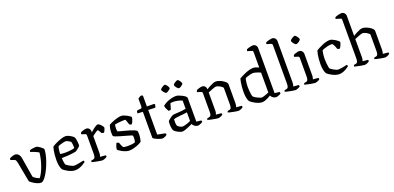

<svg xmlns="http://www.w3.org/2000/svg" viewBox="3 -1754 5559 2711"><g transform="rotate(-20 2782.5 -398.0)"><path d="M299 0Q277 0 252.5 -9Q228 -18 205.5 -31Q183 -44 166 -57Q149 -70 141 -79L86 -373Q82 -389 76 -407.5Q70 -426 50 -432L-2 -450Q-2 -460 1.5 -467Q5 -474 6 -476Q17 -482 32 -487.5Q47 -493 62 -496.5Q77 -500 84 -500Q115 -500 136 -477.5Q157 -455 163 -417L212 -122Q219 -114 232.5 -103Q246 -92 264 -82.5Q282 -73 301 -67Q321 -91 341.5 -131.5Q362 -172 379 -220.5Q396 -269 407 -318Q418 -367 422 -409Q414 -415 397.5 -423Q381 -431 361.5 -439Q342 -447 325.5 -453Q309 -459 300 -461Q301 -470 303.5 -476.5Q306 -483 309 -486Q319 -491 335.5 -493.5Q352 -496 370.5 -498Q389 -500 403 -500Q413 -500 430 -491Q447 -482 464 -469.5Q481 -457 492.5 -445Q504 -433 504 -427Q504 -395 494.5 -351Q485 -307 468.5 -259Q452 -211 431 -165Q410 -119 387 -82Q364 -45 341.5 -22.5Q319 0 299 0Z M812 0Q785 0 756.5 -9.5Q728 -19 703 -33Q678 -47 661 -59.5Q644 -72 639 -78Q625 -98 617 -138Q609 -178 609 -222Q609 -263 612.5 -301Q616 -339 622 -370Q628 -401 635 -421Q649 -430 673.5 -443.5Q698 -457 728 -469.5Q758 -482 789 -491Q820 -500 847 -500Q863 -500 887 -489.5Q911 -479 932.5 -464.5Q954 -450 962 -439Q969 -430 973.5 -406.5Q978 -383 980.5 -356Q983 -329 982 -310Q973 -296 958.5 -283.5Q944 -271 929.5 -261Q915 -251 906 -246Q896 -243 864 -238.5Q832 -234 786.5 -230.5Q741 -227 690 -227Q692 -192 697 -162.5Q702 -133 708 -123Q713 -118 727.5 -108.5Q742 -99 760 -89Q778 -79 795 -72.5Q812 -66 824 -66Q836 -66 856 -69Q876 -72 897.5 -76Q919 -80 937 -84Q955 -88 964 -90Q968 -87 972 -80Q976 -73 976 -66Q955 -50 928.5 -34.5Q902 -19 872.5 -9.5Q843 0 812 0ZM766 -282Q792 -282 819.5 -284.5Q847 -287 870 -291Q893 -295 905 -301Q906 -314 904.5 -333.5Q903 -353 901 -370Q899 -387 895 -395Q893 -399 878.5 -408Q864 -417 847.5 -424.5Q831 -432 820 -432Q809 -432 785 -426.5Q761 -421 738 -413.5Q715 -406 705 -399Q700 -386 696.5 -366.5Q693 -347 691 -326.5Q689 -306 689 -289Q701 -286 722.5 -284Q744 -282 766 -282Z M1221 0Q1214 0 1193 -3Q1172 -6 1146.5 -11Q1121 -16 1098.5 -21Q1076 -26 1064 -30Q1064 -37 1067 -43Q1070 -49 1073 -52L1100 -57Q1111 -59 1119 -66Q1127 -73 1131 -89Q1135 -105 1135 -132V-407Q1135 -416 1131.5 -422Q1128 -428 1118 -431L1063 -449Q1065 -460 1067.5 -467Q1070 -474 1073 -477Q1088 -485 1114 -492.5Q1140 -500 1154 -500Q1181 -500 1197.5 -482.5Q1214 -465 1214 -437V-423Q1223 -431 1238 -444.5Q1253 -458 1269.5 -470.5Q1286 -483 1301.5 -491.5Q1317 -500 1328 -500Q1339 -500 1352 -491Q1365 -482 1376.5 -469Q1388 -456 1395.5 -444.5Q1403 -433 1403 -428Q1403 -423 1399 -410.5Q1395 -398 1388.5 -384Q1382 -370 1374 -360Q1364 -360 1354 -363Q1344 -366 1339 -367Q1333 -379 1325.5 -392Q1318 -405 1311.5 -414Q1305 -423 1300 -423Q1295 -423 1283 -415.5Q1271 -408 1257 -398Q1243 -388 1231 -379Q1219 -370 1215 -366V-115Q1215 -94 1211 -79.5Q1207 -65 1204 -59L1286 -52Q1288 -50 1290.5 -44.5Q1293 -39 1293 -31Q1287 -24 1273.5 -17Q1260 -10 1245.5 -5Q1231 0 1221 0Z M1623 0Q1599 0 1571.5 -9.5Q1544 -19 1520 -32Q1496 -45 1480 -57Q1464 -69 1462 -75Q1463 -97 1471.5 -122.5Q1480 -148 1489 -164Q1500 -164 1509 -161Q1518 -158 1523 -156Q1528 -140 1537.5 -117Q1547 -94 1559 -76Q1573 -72 1590.5 -70Q1608 -68 1626 -68Q1654 -68 1684 -71Q1714 -74 1737 -83Q1741 -92 1744 -110Q1747 -128 1747 -145Q1747 -153 1746 -163Q1745 -173 1743 -182Q1740 -186 1714 -194Q1688 -202 1650.5 -212.5Q1613 -223 1574.5 -234Q1536 -245 1508 -255.5Q1480 -266 1474 -274Q1472 -286 1471 -299.5Q1470 -313 1470 -328Q1470 -359 1475.5 -388Q1481 -417 1488 -436Q1500 -444 1523 -455Q1546 -466 1574 -476Q1602 -486 1630.5 -493Q1659 -500 1683 -500Q1698 -500 1720.5 -492Q1743 -484 1765 -472Q1787 -460 1802.5 -448.5Q1818 -437 1818 -432Q1819 -422 1813.5 -402Q1808 -382 1799 -363.5Q1790 -345 1783 -337Q1772 -337 1762.5 -340.5Q1753 -344 1749 -347Q1736 -380 1729.5 -405Q1723 -430 1713 -430Q1690 -430 1659 -428Q1628 -426 1601 -422.5Q1574 -419 1559 -415Q1556 -403 1554.5 -387Q1553 -371 1553 -357Q1553 -344 1554 -333Q1555 -322 1557 -314Q1561 -311 1585.5 -304Q1610 -297 1646.5 -288Q1683 -279 1720 -268Q1757 -257 1786.5 -245Q1816 -233 1827 -221Q1830 -211 1831 -198.5Q1832 -186 1832 -173Q1832 -141 1826 -107Q1820 -73 1814 -61Q1802 -52 1781 -41.5Q1760 -31 1733.5 -21.5Q1707 -12 1678.5 -6Q1650 0 1623 0Z M2122 0Q2111 0 2089 -6.5Q2067 -13 2044.5 -23Q2022 -33 2006 -43Q1990 -53 1990 -60V-449L1911 -454Q1911 -471 1914.5 -481.5Q1918 -492 1921 -495L1973 -500Q1986 -501 1990.5 -508.5Q1995 -516 1995 -534V-647Q2006 -655 2021.5 -664Q2037 -673 2051 -674L2069 -662V-501L2178 -500L2188 -488Q2187 -474 2182.5 -462Q2178 -450 2174 -444L2070 -448V-78L2187 -55Q2189 -52 2191.5 -46.5Q2194 -41 2194 -32Q2187 -24 2173.5 -16.5Q2160 -9 2145.5 -4.5Q2131 0 2122 0Z M2422 4Q2405 4 2379.5 -7Q2354 -18 2332.5 -32.5Q2311 -47 2304 -56Q2296 -66 2291 -93Q2286 -120 2286 -152Q2286 -164 2286.5 -174.5Q2287 -185 2288 -195Q2289 -200 2299.5 -210Q2310 -220 2325 -232Q2340 -244 2355.5 -253Q2371 -262 2382 -264Q2391 -266 2408.5 -267Q2426 -268 2448 -269Q2462 -270 2478 -271Q2494 -272 2510.5 -274Q2527 -276 2542.5 -278.5Q2558 -281 2572 -283V-406Q2542 -420 2506.5 -427.5Q2471 -435 2442 -435Q2430 -435 2418.5 -434Q2407 -433 2397 -431L2373 -345Q2369 -344 2361 -340.5Q2353 -337 2338 -336Q2329 -349 2317 -372.5Q2305 -396 2300 -425Q2320 -443 2345.5 -457Q2371 -471 2399 -480.5Q2427 -490 2454.5 -495Q2482 -500 2505 -500Q2520 -500 2544.5 -491.5Q2569 -483 2594 -470Q2619 -457 2635.5 -443Q2652 -429 2652 -418V-61L2723 -53Q2725 -51 2727.5 -45Q2730 -39 2730 -31Q2724 -24 2710 -17Q2696 -10 2681.5 -5Q2667 0 2656 0Q2641 0 2624.5 -7Q2608 -14 2596 -26Q2584 -38 2578 -53Q2552 -40 2521.5 -27Q2491 -14 2464.5 -5Q2438 4 2422 4ZM2450 -62Q2462 -62 2485.5 -68Q2509 -74 2533 -83Q2557 -92 2572 -100V-230Q2546 -225 2520.5 -222.5Q2495 -220 2467 -218Q2436 -215 2407.5 -210.5Q2379 -206 2367 -198Q2366 -176 2366.5 -147.5Q2367 -119 2376 -99Q2387 -87 2409 -74.5Q2431 -62 2450 -62ZM2584 -588Q2578 -588 2569 -595.5Q2560 -603 2551 -613.5Q2542 -624 2536.5 -635Q2531 -646 2531 -652Q2531 -660 2539 -668Q2547 -676 2558.5 -684Q2570 -692 2581.5 -697.5Q2593 -703 2599 -703Q2607 -703 2615.5 -695.5Q2624 -688 2632 -676.5Q2640 -665 2645.5 -654Q2651 -643 2651 -636Q2651 -629 2638.5 -617.5Q2626 -606 2610.5 -597Q2595 -588 2584 -588ZM2393 -588Q2387 -588 2378 -595.5Q2369 -603 2360 -613.5Q2351 -624 2345 -634.5Q2339 -645 2339 -652Q2339 -660 2347.5 -668Q2356 -676 2367.5 -684Q2379 -692 2391 -697.5Q2403 -703 2409 -703Q2415 -703 2423.5 -695.5Q2432 -688 2440.5 -677Q2449 -666 2454.5 -654.5Q2460 -643 2460 -636Q2460 -629 2447.5 -617.5Q2435 -606 2419 -597Q2403 -588 2393 -588Z M2961 0Q2954 0 2933.5 -3Q2913 -6 2887.5 -11Q2862 -16 2840 -21Q2818 -26 2806 -30Q2806 -37 2809.5 -43.5Q2813 -50 2815 -52L2842 -57Q2858 -59 2867.5 -73.5Q2877 -88 2877 -132V-407Q2877 -415 2873.5 -421.5Q2870 -428 2860 -431L2803 -449Q2805 -461 2807 -466.5Q2809 -472 2813 -477Q2828 -485 2854 -492.5Q2880 -500 2894 -500Q2923 -500 2939 -482.5Q2955 -465 2955 -436Q2978 -450 3004.5 -464.5Q3031 -479 3057 -489.5Q3083 -500 3102 -500Q3124 -500 3151 -490.5Q3178 -481 3203 -466Q3228 -451 3244 -434Q3260 -417 3260 -402V-115Q3260 -94 3256.5 -79.5Q3253 -65 3249 -59L3330 -52Q3333 -48 3335 -42.5Q3337 -37 3337 -31Q3331 -24 3318 -17Q3305 -10 3290.5 -5Q3276 0 3266 0Q3258 0 3237.5 -3Q3217 -6 3192.5 -11Q3168 -16 3146 -21Q3124 -26 3113 -30Q3113 -38 3116 -43.5Q3119 -49 3122 -52L3147 -56Q3158 -58 3165 -64.5Q3172 -71 3176 -87Q3180 -103 3180 -132V-371Q3180 -381 3168.5 -391.5Q3157 -402 3140 -411.5Q3123 -421 3106.5 -426.5Q3090 -432 3081 -432Q3074 -432 3057.5 -427Q3041 -422 3021 -414Q3001 -406 2983.5 -399Q2966 -392 2957 -389V-116Q2957 -96 2953 -81Q2949 -66 2945 -59L3025 -52Q3027 -48 3029 -42.5Q3031 -37 3031 -31Q3026 -23 3012.5 -16Q2999 -9 2985 -4.5Q2971 0 2961 0Z M3620 0Q3596 0 3569 -9.5Q3542 -19 3518 -32Q3494 -45 3476.5 -57.5Q3459 -70 3452 -78Q3436 -98 3428.5 -138.5Q3421 -179 3421 -223Q3421 -264 3424.5 -302Q3428 -340 3433.5 -370.5Q3439 -401 3445 -421Q3460 -430 3486 -443.5Q3512 -457 3543 -470Q3574 -483 3606 -491.5Q3638 -500 3666 -500Q3681 -500 3703 -493Q3725 -486 3748 -476V-707Q3748 -714 3745 -721Q3742 -728 3731 -731L3666 -751Q3667 -759 3669.5 -766Q3672 -773 3674 -777Q3684 -782 3702 -787.5Q3720 -793 3739 -796.5Q3758 -800 3768 -800Q3794 -800 3811 -781.5Q3828 -763 3828 -736V-61L3899 -53Q3901 -51 3903.5 -44.5Q3906 -38 3906 -31Q3899 -23 3885.5 -16Q3872 -9 3857.5 -4.5Q3843 0 3832 0Q3815 0 3799 -7.5Q3783 -15 3771.5 -27Q3760 -39 3755 -52Q3737 -40 3714 -28Q3691 -16 3667 -8Q3643 0 3620 0ZM3641 -65Q3651 -65 3669 -70.5Q3687 -76 3708.5 -84Q3730 -92 3748 -100V-399Q3733 -406 3712 -414Q3691 -422 3670 -427Q3649 -432 3633 -432Q3620 -432 3597 -426.5Q3574 -421 3551.5 -413.5Q3529 -406 3518 -400Q3513 -389 3509.5 -368Q3506 -347 3503.5 -322Q3501 -297 3501 -273Q3501 -238 3504 -206.5Q3507 -175 3511.5 -153Q3516 -131 3521 -123Q3526 -117 3540 -107.5Q3554 -98 3572.5 -88.5Q3591 -79 3609.5 -72Q3628 -65 3641 -65Z M4123 0Q4116 0 4095.5 -3Q4075 -6 4049.5 -11Q4024 -16 4002 -21Q3980 -26 3968 -30Q3968 -38 3971.5 -44Q3975 -50 3977 -52L4004 -57Q4021 -59 4029.5 -75Q4038 -91 4038 -132V-707Q4038 -715 4034.5 -721.5Q4031 -728 4021 -731L3955 -751Q3957 -760 3959.5 -767Q3962 -774 3964 -777Q3974 -782 3992.5 -787.5Q4011 -793 4029.5 -796.5Q4048 -800 4057 -800Q4084 -800 4101 -781.5Q4118 -763 4118 -736V-115Q4118 -94 4114 -79.5Q4110 -65 4107 -59L4188 -52Q4190 -49 4192 -43.5Q4194 -38 4194 -31Q4189 -24 4175.5 -17Q4162 -10 4147.5 -5Q4133 0 4123 0Z M4419 0Q4411 0 4390 -3Q4369 -6 4344 -11Q4319 -16 4296.5 -21Q4274 -26 4262 -30Q4262 -37 4265 -43Q4268 -49 4271 -52L4298 -57Q4309 -59 4317 -66Q4325 -73 4329 -89Q4333 -105 4333 -132V-407Q4333 -416 4329.5 -422Q4326 -428 4316 -431L4261 -449Q4262 -459 4265 -466.5Q4268 -474 4271 -477Q4286 -485 4312 -492.5Q4338 -500 4352 -500Q4379 -500 4396 -481.5Q4413 -463 4413 -436V-115Q4413 -94 4409 -79.5Q4405 -65 4402 -59L4483 -52Q4485 -48 4487 -43Q4489 -38 4489 -31Q4484 -24 4470.5 -17Q4457 -10 4443 -5Q4429 0 4419 0ZM4353 -606Q4347 -606 4337 -614Q4327 -622 4318 -633Q4309 -644 4303 -655.5Q4297 -667 4297 -674Q4297 -681 4305 -689.5Q4313 -698 4325.5 -706Q4338 -714 4350 -719.5Q4362 -725 4369 -725Q4376 -725 4385 -717Q4394 -709 4402.5 -697.5Q4411 -686 4416.5 -675Q4422 -664 4422 -656Q4422 -650 4414.5 -641.5Q4407 -633 4395.5 -624.5Q4384 -616 4372 -611Q4360 -606 4353 -606Z M4779 0Q4752 0 4724 -9.5Q4696 -19 4671 -32.5Q4646 -46 4628.5 -58.5Q4611 -71 4606 -78Q4592 -98 4584 -137.5Q4576 -177 4576 -222Q4576 -263 4579.5 -301Q4583 -339 4589 -370Q4595 -401 4602 -421Q4617 -431 4641.5 -444Q4666 -457 4695.5 -470Q4725 -483 4756 -491.5Q4787 -500 4815 -500Q4830 -500 4850.5 -491.5Q4871 -483 4891.5 -470.5Q4912 -458 4927 -445.5Q4942 -433 4946 -426Q4946 -414 4939.5 -396Q4933 -378 4924.5 -361Q4916 -344 4908 -336Q4898 -336 4889.5 -339Q4881 -342 4874 -345Q4869 -361 4860.5 -382Q4852 -403 4842.5 -419Q4833 -435 4822 -435Q4789 -435 4759 -428Q4729 -421 4706.5 -413Q4684 -405 4673 -399Q4670 -389 4666 -369.5Q4662 -350 4659.5 -325Q4657 -300 4657 -272Q4657 -242 4660 -210.5Q4663 -179 4667 -155.5Q4671 -132 4676 -123Q4681 -118 4695 -108.5Q4709 -99 4726.5 -89Q4744 -79 4761.5 -72.5Q4779 -66 4791 -66Q4807 -66 4834.5 -70.5Q4862 -75 4887 -80Q4912 -85 4921 -88Q4924 -85 4928 -79Q4932 -73 4932 -64Q4912 -48 4887.5 -33.5Q4863 -19 4836 -9.5Q4809 0 4779 0Z M5165 0Q5157 0 5136.5 -3Q5116 -6 5091 -11Q5066 -16 5044 -21Q5022 -26 5010 -30Q5010 -38 5013.5 -44Q5017 -50 5019 -52L5046 -57Q5063 -59 5071.5 -75Q5080 -91 5080 -132V-707Q5080 -715 5076.5 -721.5Q5073 -728 5063 -731L4995 -751Q4996 -760 4999 -767.5Q5002 -775 5004 -777Q5014 -782 5032.5 -787.5Q5051 -793 5069.5 -796.5Q5088 -800 5097 -800Q5124 -800 5142 -781.5Q5160 -763 5160 -736V-437Q5182 -451 5209 -465.5Q5236 -480 5261.5 -490Q5287 -500 5305 -500Q5326 -500 5353.5 -490.5Q5381 -481 5406 -466Q5431 -451 5447 -434Q5463 -417 5463 -402V-115Q5463 -94 5459.5 -79.5Q5456 -65 5453 -59L5533 -52Q5535 -49 5537.5 -43.5Q5540 -38 5540 -31Q5534 -24 5520.5 -16.5Q5507 -9 5493 -4.5Q5479 0 5469 0Q5461 0 5441 -3Q5421 -6 5396 -11Q5371 -16 5349 -21Q5327 -26 5316 -30Q5316 -37 5318.5 -42.5Q5321 -48 5324 -52L5351 -57Q5361 -59 5368 -65.5Q5375 -72 5379 -88Q5383 -104 5383 -132V-371Q5383 -381 5371.5 -391.5Q5360 -402 5343 -411.5Q5326 -421 5309.5 -426.5Q5293 -432 5284 -432Q5277 -432 5260 -427Q5243 -422 5223 -414Q5203 -406 5186 -399Q5169 -392 5160 -389V-116Q5160 -95 5156 -80Q5152 -65 5149 -59L5228 -52Q5230 -49 5232 -44Q5234 -39 5234 -31Q5228 -24 5215.5 -17Q5203 -10 5189 -5Q5175 0 5165 0Z"/></g></svg>

Font: Texturina 12pt Light
Style: Regular
Weight: 300
Designer: Guillermo Torres Carreño
Foundry: Omnibus-Type
Version: Version 1.002